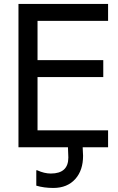

<svg xmlns="http://www.w3.org/2000/svg" viewBox="-20 -747 601 974"><path d="M528.3 0H399.4Q401.4 28.3 401.4 43.5Q401.4 116.2 362.8 160.2Q321.8 206.5 250.5 206.5Q203.1 206.5 164.1 194.8V116.7H168.5Q204.6 133.3 237.8 133.3Q326.7 133.3 326.7 52.2Q326.7 34.2 324.7 0H73.7V-727.1H528.3V-641.1H170.4V-441.9H503.9V-356H170.4V-85.9H528.3Z"/></svg>

Font: IranNastaliq
Style: Regular
Weight: 400
Designer: Hossein Zahedi
Version: Version 1.5